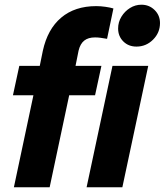

<svg xmlns="http://www.w3.org/2000/svg" viewBox="-20 -796 700 816"><path d="M39 0 122 -391H35L62 -516H149L162 -580Q182 -672 240 -721Q298 -770 389 -770Q408 -770 428.5 -767Q449 -764 462 -760L435 -631Q418 -634 406.5 -635.5Q395 -637 384 -637Q355 -637 338 -623.5Q321 -610 314 -581L301 -516H411L384 -391H274L191 0ZM560 -598Q526 -598 504 -620Q482 -642 482 -675Q482 -702 496 -725Q510 -748 532.5 -762Q555 -776 581 -776Q614 -776 637 -753.5Q660 -731 660 -698Q660 -657 630.5 -627.5Q601 -598 560 -598ZM348 0 458 -516H610L500 0Z"/></svg>

Font: Red Hat Mono
Style: Italic
Weight: 300
Italic angle: -12°
Monospace: yes
Designer: Pentagram, MCKL
Foundry: Pentagram, MCKL
Version: Version 1.023